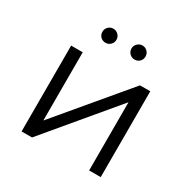

<svg xmlns="http://www.w3.org/2000/svg" viewBox="-160 -867 1008 1019"><g transform="rotate(30 344.0 -358.0)"><path d="M208 -673Q208 -691 220.5 -703.5Q233 -716 251 -716Q268 -716 281 -703.5Q294 -691 294 -673Q294 -655 281.5 -642.5Q269 -630 251 -630Q233 -630 220.5 -642Q208 -654 208 -673ZM429 -716Q447 -716 459.5 -703.5Q472 -691 472 -673Q472 -654 459.5 -642Q447 -630 429 -630Q411 -630 398.5 -642.5Q386 -655 386 -673Q386 -691 399 -703.5Q412 -716 429 -716ZM101 0V-526H172V-108L523 -526H586V0H515V-418L165 0Z"/></g></svg>

Font: mBank
Style: Regular
Weight: 400
Designer: Julieta Ulanovsky
Foundry: Julieta Ulanovsky
Version: Version 7.200;PS 007.200;hotconv 1.0.88;makeotf.lib2.5.64775